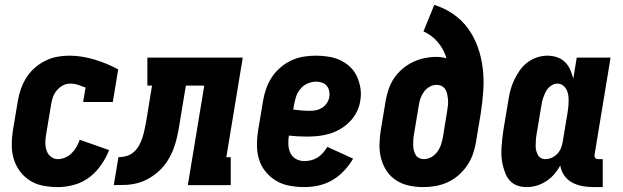

<svg xmlns="http://www.w3.org/2000/svg" viewBox="-20 -755 2540 783"><path d="M216 8Q186 8 156.5 2.5Q127 -3 103 -18Q79 -33 62 -55.5Q45 -78 36.5 -105.5Q28 -133 28 -163.5Q28 -194 33 -225L53 -345Q57 -369 65.5 -393Q74 -417 88 -439Q102 -461 122 -478.5Q142 -496 165.5 -507.5Q189 -519 213.5 -523.5Q238 -528 263 -528Q290 -528 316.5 -523.5Q343 -519 367.5 -511.5Q392 -504 416 -494Q440 -484 462 -472L440 -339H319L329 -398Q314 -404 298.5 -409Q283 -414 266 -414Q250 -414 235.5 -406Q221 -398 210.5 -385Q200 -372 195 -356.5Q190 -341 188 -326L168 -206Q165 -189 165 -172.5Q165 -156 170 -141Q175 -126 187.5 -116Q200 -106 216 -106Q231 -106 246 -112.5Q261 -119 272.5 -130.5Q284 -142 292 -156Q300 -170 305 -185L425 -143Q413 -112 392.5 -82.5Q372 -53 344.5 -32Q317 -11 283 -1.5Q249 8 216 8Z M444 0 463 -114Q479 -114 495.5 -118.5Q512 -123 525.5 -135Q539 -147 547.5 -162.5Q556 -178 561 -194Q566 -210 569.5 -226.5Q573 -243 576 -259L600 -406H581V-520H970L903 -114H921V0H746L813 -406H738L711 -243Q707 -218 701.5 -194Q696 -170 687 -146.5Q678 -123 664 -100.5Q650 -78 631 -60Q612 -42 589 -28.5Q566 -15 541.5 -8.5Q517 -2 492.5 -1Q468 0 444 0Z M1221 8Q1191 8 1161 2.5Q1131 -3 1106.5 -17.5Q1082 -32 1063.5 -54.5Q1045 -77 1036.5 -104.5Q1028 -132 1028 -163Q1028 -194 1033 -225L1053 -345Q1057 -369 1065.5 -393.5Q1074 -418 1088.5 -440Q1103 -462 1124 -480Q1145 -498 1169 -509Q1193 -520 1218 -524Q1243 -528 1268 -528Q1294 -528 1319.5 -524Q1345 -520 1367.5 -509.5Q1390 -499 1408 -482Q1426 -465 1436 -442.5Q1446 -420 1450 -394.5Q1454 -369 1449 -343Q1446 -321 1435 -299Q1424 -277 1407 -259.5Q1390 -242 1369 -229.5Q1348 -217 1325 -210Q1302 -203 1279 -200.5Q1256 -198 1233 -198Q1214 -198 1195.5 -199Q1177 -200 1158 -202Q1155 -183 1156 -164.5Q1157 -146 1164.5 -130.5Q1172 -115 1187.5 -106.5Q1203 -98 1222 -98Q1235 -98 1249 -101.5Q1263 -105 1275.5 -113Q1288 -121 1297.5 -132Q1307 -143 1315 -156L1420 -108Q1405 -82 1383.5 -59Q1362 -36 1335.5 -20.5Q1309 -5 1279.5 1.5Q1250 8 1221 8ZM1246 -303Q1258 -303 1271 -306Q1284 -309 1295 -316.5Q1306 -324 1313.5 -335.5Q1321 -347 1323 -359Q1325 -372 1322.5 -384Q1320 -396 1312.5 -405Q1305 -414 1293.5 -418Q1282 -422 1269 -422Q1252 -422 1234.5 -414.5Q1217 -407 1205 -392.5Q1193 -378 1187.5 -361Q1182 -344 1179 -327L1176 -308Q1192 -306 1210 -304.5Q1228 -303 1246 -303Z M1707 8Q1677 8 1648.5 2Q1620 -4 1596.5 -19Q1573 -34 1557.5 -57Q1542 -80 1534.5 -107.5Q1527 -135 1527.5 -165Q1528 -195 1533 -225L1553 -345Q1557 -368 1565 -391.5Q1573 -415 1587 -436Q1601 -457 1621 -474Q1641 -491 1664 -502Q1687 -513 1711 -518Q1735 -523 1758 -523Q1769 -523 1780 -521.5Q1791 -520 1801 -517Q1790 -554 1765.5 -583Q1741 -612 1707 -627L1751 -735Q1793 -722 1828.5 -697.5Q1864 -673 1889 -638.5Q1914 -604 1928.5 -563Q1943 -522 1948.5 -477.5Q1954 -433 1951 -387Q1948 -341 1941 -295L1921 -175Q1917 -151 1908.5 -126.5Q1900 -102 1885 -80Q1870 -58 1850 -40.5Q1830 -23 1806 -12Q1782 -1 1756.5 3.5Q1731 8 1707 8ZM1708 -106Q1724 -106 1738.5 -114Q1753 -122 1763 -135.5Q1773 -149 1778 -164Q1783 -179 1786 -194L1804 -305Q1806 -316 1807 -327Q1808 -338 1807 -349Q1806 -360 1804 -370.5Q1802 -381 1796.5 -390Q1791 -399 1781.5 -404Q1772 -409 1760 -409Q1746 -409 1732.5 -401.5Q1719 -394 1709.5 -381.5Q1700 -369 1695 -354.5Q1690 -340 1688 -326L1668 -206Q1666 -195 1665.5 -184.5Q1665 -174 1665 -163.5Q1665 -153 1667.5 -142.5Q1670 -132 1675 -123.5Q1680 -115 1689 -110.5Q1698 -106 1708 -106Z M2128 8Q2109 8 2092 2.5Q2075 -3 2062.5 -15Q2050 -27 2043 -43.5Q2036 -60 2031.5 -77Q2027 -94 2025.5 -112.5Q2024 -131 2025 -149.5Q2026 -168 2028 -187Q2030 -206 2033 -225L2053 -345Q2056 -366 2061.5 -387Q2067 -408 2076.5 -428Q2086 -448 2099 -467Q2112 -486 2130.5 -500Q2149 -514 2170 -521Q2191 -528 2212 -528Q2233 -528 2252 -521.5Q2271 -515 2284.5 -501.5Q2298 -488 2305.5 -470.5Q2313 -453 2318 -434L2332 -520H2470L2405 -126Q2404 -122 2404.5 -118Q2405 -114 2407.5 -111Q2410 -108 2413.5 -107Q2417 -106 2421 -106H2438V8H2402Q2378 8 2355.5 4Q2333 0 2313.5 -10.5Q2294 -21 2281 -39.5Q2268 -58 2265 -80Q2255 -62 2240.5 -45Q2226 -28 2207.5 -16Q2189 -4 2168.5 2Q2148 8 2128 8ZM2204 -106Q2217 -106 2230.5 -112Q2244 -118 2253.5 -128.5Q2263 -139 2268 -152Q2273 -165 2275 -178L2295 -298Q2297 -310 2298 -322.5Q2299 -335 2299 -346.5Q2299 -358 2297 -369.5Q2295 -381 2289.5 -391Q2284 -401 2274.5 -407.5Q2265 -414 2253 -414Q2239 -414 2226 -404.5Q2213 -395 2206 -381.5Q2199 -368 2194.5 -354Q2190 -340 2188 -326L2168 -206Q2166 -195 2165.5 -184.5Q2165 -174 2164.5 -164Q2164 -154 2166 -144Q2168 -134 2172.5 -125Q2177 -116 2185.5 -111Q2194 -106 2204 -106Z"/></svg>

Font: Iosevka Curly Slab Heavy
Style: Italic
Weight: 900
Italic angle: -9°
Monospace: yes
Designer: Belleve Invis
Foundry: Belleve Invis
Version: Version 22.1.2; ttfautohint (v1.8.4)